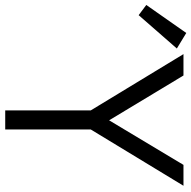

<svg xmlns="http://www.w3.org/2000/svg" viewBox="-208 -732 751 754"><g transform="rotate(90 168.0 -355.5)"><path d="M-79 -711 -189 -554 -149 -524 -18 -674ZM4 -700 225 -336V0H300V-336L521 -700H439L264 -408L88 -700Z"/></g></svg>

Font: Mint Spirit
Style: Regular
Weight: 400
Designer: HARENDAL Hirwen
Foundry: Arkandis Digital Foundry.
Version: Version 1.004;FFEdit